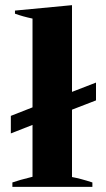

<svg xmlns="http://www.w3.org/2000/svg" viewBox="-20 -724 409 744"><path d="M259 -299V-38Q292 -32 338 -17V0H28V-17Q53 -26 106 -39V-240L22 -207V-275L106 -308V-652Q68 -660 38 -671V-683L259 -704V-368L352 -404V-335Z"/></svg>

Font: Trirong
Style: Bold
Weight: 700
Designer: Katatrad Team
Foundry: CadsonDemak
Version: Version 1.001